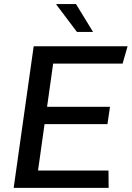

<svg xmlns="http://www.w3.org/2000/svg" viewBox="-20 -910 638 930"><path d="M46.2 0 143.2 -686H598L573.8 -602H237.5L208 -392.8H512.8L500.5 -308.8H195.8L164.2 -84H505.5L506.2 0ZM352.8 -755.2 253.2 -887.2V-890.2H348.2L430.8 -755.2Z"/></svg>

Font: Chivo Medium
Style: Italic
Weight: 500
Italic angle: -8.05°
Designer: Hector Gatti
Foundry: Omnibus-Type
Version: Version 2.002